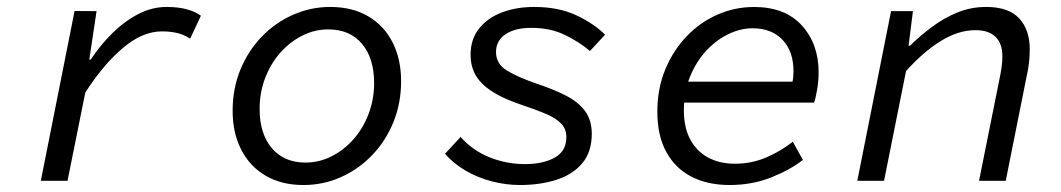

<svg xmlns="http://www.w3.org/2000/svg" viewBox="-20 -518 3040 550"><path d="M96.9 0 193.6 -486.5 256.6 -486.1 235.8 -347.2H239.8Q267 -388.5 301.6 -422.7Q336.2 -456.9 375.7 -477.5Q415.1 -498.1 457.5 -498.1Q489.8 -498.1 514.2 -491.6Q538.7 -485.2 555.5 -473L524.7 -407.1Q506.8 -418.9 487.4 -423.5Q467.9 -428.1 443.8 -428.1Q387.7 -428.1 331.2 -379.9Q274.8 -331.7 224.3 -252.8L173.4 0Z M849.7 12Q786 12 740.6 -14.9Q695.1 -41.7 670.8 -89.7Q646.4 -137.7 646.4 -200.6Q646.4 -264.8 668.9 -319.1Q691.3 -373.3 730.2 -413.4Q769.2 -453.6 819.8 -475.8Q870.4 -498.1 925.8 -498.1Q989.5 -498.1 1034.9 -471.2Q1080.4 -444.4 1104.7 -396.4Q1129 -348.4 1129 -285.5Q1129 -221.9 1106.6 -167.3Q1084.2 -112.8 1045.2 -72.7Q1006.3 -32.5 956 -10.3Q905.7 12 849.7 12ZM855.4 -52.3Q894.2 -52.3 929.4 -70Q964.6 -87.6 992.2 -118.6Q1019.7 -149.6 1035.7 -191.4Q1051.7 -233.1 1051.7 -280.2Q1051.7 -351 1017 -392.4Q982.3 -433.8 920.1 -433.8Q881.7 -433.8 846.3 -416.1Q810.9 -398.4 783.3 -367.5Q755.8 -336.5 739.7 -294.9Q723.7 -253.4 723.7 -205.9Q723.7 -135.1 758.6 -93.7Q793.6 -52.3 855.4 -52.3Z M1469.7 12Q1428 12 1387.4 1.1Q1346.8 -9.7 1312.6 -29.9Q1278.3 -50.1 1254.8 -77.5L1299.4 -125.6Q1335 -86 1383.4 -66.9Q1431.8 -47.9 1483.7 -47.9Q1535.4 -47.9 1568.9 -66.4Q1602.4 -85 1602.4 -125.2Q1602.4 -148.8 1587.1 -164.4Q1571.9 -180 1543.3 -192.1Q1514.7 -204.2 1474 -217.7Q1398.4 -243 1363.2 -276.5Q1328 -310 1328 -360.4Q1328 -406.6 1353 -437.1Q1378 -467.7 1419.2 -482.9Q1460.3 -498.1 1510.1 -498.1Q1580.3 -498.1 1631.3 -474Q1682.3 -449.8 1713.2 -418.6L1669.9 -371.8Q1639.9 -397.7 1598.2 -417.9Q1556.6 -438.2 1502.2 -438.2Q1455.2 -438.2 1428.1 -419.9Q1400.9 -401.5 1400.9 -369.1Q1400.9 -335.1 1431.8 -316.1Q1462.8 -297 1521 -277Q1566.3 -262 1601.2 -244.1Q1636.1 -226.2 1655.7 -200.2Q1675.2 -174.2 1675.2 -134.5Q1675.2 -82.6 1647.7 -50.1Q1620.2 -17.7 1573.5 -2.8Q1526.8 12 1469.7 12Z M2070 12Q2007 12 1960.5 -12Q1914 -36 1888.5 -83Q1863 -130 1863 -198Q1863 -264 1885.5 -318.5Q1908 -373 1946.5 -413.5Q1985 -454 2035 -476Q2085 -498 2140 -498Q2229 -498 2277 -445Q2325 -392 2325 -311Q2325 -286 2320.5 -260Q2316 -234 2312 -224H1922L1932 -284H2279L2247 -269Q2250 -280 2251.5 -291.5Q2253 -303 2253 -314Q2253 -371 2221.5 -404Q2190 -437 2136 -437Q2101 -437 2066 -420Q2031 -403 2002.5 -372Q1974 -341 1956.5 -298Q1939 -255 1939 -202Q1939 -153 1957 -119Q1975 -85 2008 -67Q2041 -49 2085 -49Q2133 -49 2175 -67Q2217 -85 2251 -112L2280 -60Q2243 -31 2188.5 -9.5Q2134 12 2070 12Z M2435.8 0 2532.5 -486.1H2595.2L2582.7 -387.1H2586.7Q2616 -415.8 2650.2 -441.2Q2684.3 -466.7 2722.9 -482.4Q2761.5 -498.1 2804.8 -498.1Q2869.4 -498.1 2899.6 -465.3Q2929.8 -432.5 2929.8 -376.9Q2929.8 -355.9 2927.5 -336.6Q2925.1 -317.3 2920.5 -297.4L2861 0H2784.5L2842.5 -288.7Q2846.7 -308.4 2849 -324.5Q2851.4 -340.5 2851.4 -357.1Q2851.4 -393.3 2831.7 -412.5Q2812 -431.6 2774.3 -431.6Q2725.3 -431.6 2675.3 -400.7Q2625.3 -369.9 2575.4 -314.4L2512.4 0Z"/></svg>

Font: SourceCodeVF
Style: Italic
Weight: 200
Italic angle: -11°
Monospace: yes
Designer: Paul D. Hunt, Teo Tuominen
Foundry: Adobe
Version: Version 1.026;hotconv 1.1.0;makeotfexe 2.6.0